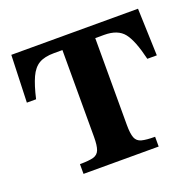

<svg xmlns="http://www.w3.org/2000/svg" viewBox="-92 -569 677 665"><g transform="rotate(-20 247.0 -236.5)"><path d="M385 0H108V-36Q141 -36 157.5 -40.5Q174 -45 180 -60.5Q186 -76 186 -108V-428H155Q120 -428 99.5 -416Q79 -404 66 -375.5Q53 -347 42 -299H8L14 -473H481L487 -299H452Q435 -371 412.5 -399.5Q390 -428 340 -428H307V-108Q307 -76 313 -60.5Q319 -45 336 -40.5Q353 -36 385 -36Z"/></g></svg>

Font: STIX Two Text SemiBold
Style: Regular
Weight: 600
Designer: Ross Mills, John Hudson & Paul Hanslow, Tiro Typeworks Ltd; with prior portions MicroPress Inc., and Coen Hoffman.
Foundry: Tiro Typeworks Ltd
Version: Version 2.13 b171